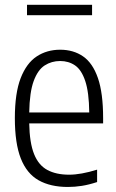

<svg xmlns="http://www.w3.org/2000/svg" viewBox="-20 -752 474 782"><path d="M256.5 9.5Q185.5 9.5 137.2 -17.8Q89 -45 64.8 -106.5Q40.5 -168 40.5 -271Q40.5 -372.5 64.2 -433.8Q88 -495 129.5 -522.2Q171 -549.5 225 -549.5Q279 -549.5 318.2 -522.5Q357.5 -495.5 378.8 -434.2Q400 -373 400 -270.5V-249.5H99Q100.5 -170 118.8 -124.5Q137 -79 172.8 -59.8Q208.5 -40.5 261.5 -40.5Q309.5 -40.5 375.5 -61V-10.5Q342 0.5 313.2 5Q284.5 9.5 256.5 9.5ZM225 -503.5Q190 -503.5 162 -485.5Q134 -467.5 117.2 -422Q100.5 -376.5 99 -294H343.5Q342.5 -376.5 327.2 -422Q312 -467.5 285.8 -485.5Q259.5 -503.5 225 -503.5ZM90 -690V-732.5H355V-690Z"/></svg>

Font: Encode Sans Cnd Lt
Style: Regular
Weight: 300
Width: 3
Designer: Multiple Designers
Foundry: Impallari Type
Version: Version 3.002; ttfautohint (v1.8.3) -l 8 -r 50 -G 200 -x 14 